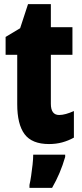

<svg xmlns="http://www.w3.org/2000/svg" viewBox="-20 -684 394 925"><path d="M265 -130Q280 -130 298 -135Q316 -140 336 -149V-21Q309 -6 279.5 2Q250 10 216 10Q134 10 98.5 -37.5Q63 -85 63 -182V-420H7V-506L77 -548L115 -664H225V-553H329V-420H225V-184Q225 -130 265 -130ZM294 72Q271 152 231 221H122V207Q126 190 130 163Q134 136 137 108.5Q140 81 140 61H294Z"/></svg>

Font: Noto Sans Sinhala ExtraCondensed Black
Style: Regular
Weight: 900
Width: 2
Designer: Jelle Bosma - Monotype Design Team
Foundry: Monotype Imaging Inc.
Version: Version 2.006; ttfautohint (v1.8.4.7-5d5b)